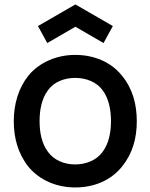

<svg xmlns="http://www.w3.org/2000/svg" viewBox="-20 -824 674 860"><path d="M191.7 -631.2 150 -707.3 317.7 -804.2 485.4 -707.3 443.8 -631.2 317.7 -704.2ZM316.7 15.6C400 15.6 475 -14.6 526 -77.1C574 -136.5 592.7 -204.2 592.7 -281.2C592.7 -355.2 575 -426 526 -485.4C476 -547.9 399 -578.1 316.7 -578.1C235.4 -578.1 157.3 -545.8 107.3 -485.4C62.5 -429.2 41.7 -357.3 41.7 -281.2C41.7 -206.3 60.4 -136.5 107.3 -77.1C158.3 -15.6 235.4 15.6 316.7 15.6ZM477.1 -281.2C477.1 -231.3 467.7 -181.2 439.6 -143.8C412.5 -106.3 365.6 -87.5 316.7 -87.5C267.7 -87.5 221.9 -106.3 194.8 -143.8C166.7 -181.2 157.3 -231.3 157.3 -281.2C157.3 -331.2 166.7 -382.3 194.8 -419.8C221.9 -457.3 267.7 -475 316.7 -475C365.6 -475 412.5 -457.3 439.6 -419.8C467.7 -382.3 477.1 -331.2 477.1 -281.2Z"/></svg>

Font: Manrope Semibold
Style: Regular
Weight: 600
Width: 4
Designer: Michael Sharanda
Foundry: Michael Sharanda
Version: Version 2.000;PS 002.000;hotconv 1.0.88;makeotf.lib2.5.64775